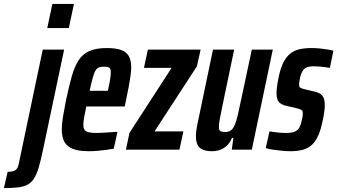

<svg xmlns="http://www.w3.org/2000/svg" viewBox="-122 -763 1720 979"><path d="M119 -620 145 -743H255L229 -620ZM-102 196 -83 113Q-60 113 -48.5 107.5Q-37 102 -32 90.5Q-27 79 -24 61L96 -510H205L97 2Q86 55 75.5 90.5Q65 126 51.5 147Q38 168 18.5 178.5Q-1 189 -30 192.5Q-59 196 -102 196Z M331 8Q279 8 249 -4Q219 -16 206 -40.5Q193 -65 193 -103Q193 -132 199.5 -170Q206 -208 215 -254Q230 -324 244 -374Q258 -424 279 -456Q300 -488 334 -503Q368 -518 422 -518Q469 -518 496 -508Q523 -498 535 -476.5Q547 -455 547 -420Q547 -401 543.5 -376Q540 -351 534.5 -321Q529 -291 521 -255L514 -220H318Q311 -187 307 -164.5Q303 -142 303 -126Q303 -109 309.5 -100.5Q316 -92 331 -88.5Q346 -85 368 -85Q380 -85 399 -86Q418 -87 439 -88.5Q460 -90 477 -91L458 -5Q443 -2 421.5 1Q400 4 376.5 6Q353 8 331 8ZM335 -300H428L431 -315Q437 -341 440 -361.5Q443 -382 443 -394Q443 -407 439.5 -413Q436 -419 428.5 -421Q421 -423 409 -423Q393 -423 383 -419.5Q373 -416 365.5 -404Q358 -392 351 -367Q344 -342 335 -300Z M520 0 538 -85 753 -417H612L632 -510H901L882 -425L666 -93H813L793 0Z M960 8Q930 8 911.5 0Q893 -8 885 -25Q877 -42 877 -69Q877 -86 881 -110.5Q885 -135 892 -165L964 -510H1072L1012 -223Q1003 -179 998.5 -154.5Q994 -130 994 -116Q994 -105 997 -99.5Q1000 -94 1008 -92Q1016 -90 1027 -90Q1044 -90 1055 -98Q1066 -106 1074.5 -125Q1083 -144 1090.5 -176.5Q1098 -209 1108 -257L1162 -510H1269L1162 0H1060L1068 -60H1061Q1050 -34 1034 -19.5Q1018 -5 999 1.5Q980 8 960 8Z M1359 8Q1337 8 1313.5 5.5Q1290 3 1268.5 0Q1247 -3 1233 -8L1252 -93Q1259 -92 1270 -90.5Q1281 -89 1293 -87.5Q1305 -86 1317 -85.5Q1329 -85 1339 -85Q1360 -85 1375 -89.5Q1390 -94 1399.5 -105.5Q1409 -117 1414 -138Q1417 -149 1419.5 -161.5Q1422 -174 1422 -185Q1422 -199 1415 -202.5Q1408 -206 1395 -210L1335 -224Q1311 -230 1299.5 -243.5Q1288 -257 1288 -287Q1288 -304 1291 -325.5Q1294 -347 1299 -370Q1308 -414 1322 -442.5Q1336 -471 1356 -488Q1376 -505 1403.5 -511.5Q1431 -518 1466 -518Q1486 -518 1507 -516Q1528 -514 1546.5 -511Q1565 -508 1578 -504L1560 -417Q1548 -419 1533 -421Q1518 -423 1503.5 -424Q1489 -425 1476 -425Q1458 -425 1445.5 -421Q1433 -417 1424.5 -406Q1416 -395 1410 -375Q1408 -364 1405.5 -353Q1403 -342 1403 -331Q1403 -320 1409 -316Q1415 -312 1427 -309L1482 -296Q1496 -293 1508 -286.5Q1520 -280 1527 -266.5Q1534 -253 1534 -225Q1534 -212 1531.5 -193Q1529 -174 1524 -151Q1515 -105 1501.5 -74Q1488 -43 1469 -25Q1450 -7 1423 0.5Q1396 8 1359 8Z"/></svg>

Font: Saira ExtraCondensed
Style: Bold Italic
Weight: 700
Width: 2
Italic angle: -12°
Designer: Hector Gatti with collaboration of the Omnibus-Type team
Foundry: Omnibus-Type
Version: Version 1.101